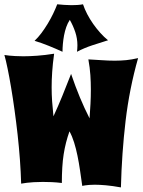

<svg xmlns="http://www.w3.org/2000/svg" viewBox="-20 -834 649 873"><path d="M226.1 -589.8Q219.7 -543.9 217.3 -507.3Q214.8 -470.7 214.8 -437Q214.8 -404.8 217 -373Q219.2 -341.3 223.1 -305.2Q243.7 -349.6 263.4 -397.9Q283.2 -446.3 303.2 -498Q322.8 -440.4 343.3 -391.1Q363.8 -341.8 387.2 -295.9Q389.6 -329.6 391.4 -361.8Q393.1 -394 393.1 -428.2Q393.1 -459 390.9 -492.4Q388.7 -525.9 381.8 -564Q413.6 -562.5 443.1 -560.3Q472.7 -558.1 502 -558.1Q527.8 -558.1 553.5 -560.5Q579.1 -563 607.9 -569.8Q568.4 -431.2 551 -284.2Q533.7 -137.2 529.8 18.1Q491.7 11.2 461.9 8.5Q432.1 5.9 411.1 5.9Q396.5 5.9 385.5 6.8Q374.5 7.8 367.7 8.8Q359.4 10.3 354 11.2Q349.1 -23.9 344 -58.8Q338.9 -93.8 332.3 -126Q325.7 -158.2 316.9 -186.5Q308.1 -214.8 295.9 -236.8Q287.1 -211.9 280.5 -186.3Q273.9 -160.6 269.5 -132.6Q265.1 -104.5 263.2 -72.3Q261.2 -40 261.2 -2Q236.8 -4.9 215.3 -5.9Q193.8 -6.8 174.8 -6.8Q151.4 -6.8 133.1 -5.6Q114.7 -4.4 102.1 -2.9Q86.9 -1 76.2 1Q74.7 -50.8 70.6 -107.7Q66.4 -164.6 60.1 -221.7Q53.7 -278.8 46.1 -333.5Q38.6 -388.2 30.5 -436Q22.5 -483.9 14.6 -522Q6.8 -560.1 0 -584Q9.8 -582.5 22.5 -581.1Q33.7 -580.1 49.3 -579.1Q64.9 -578.1 85.9 -578.1Q113.8 -578.1 148.7 -580.6Q183.6 -583 226.1 -589.8ZM471.2 -650.9Q436 -640.1 399.2 -627.9Q362.3 -615.7 330.1 -598.6Q331.1 -606.4 331.5 -613.8Q332 -621.1 332 -628.4Q332 -658.7 322.3 -688Q312.5 -717.3 297.4 -743.7Q287.6 -729 281.2 -710.7Q274.9 -692.4 271.2 -672.9Q267.6 -653.3 265.9 -634.3Q264.2 -615.2 264.2 -598.6Q233.4 -612.8 201.4 -625.7Q169.4 -638.7 137.2 -648.4Q153.3 -663.6 168.5 -683.8Q183.6 -704.1 197 -726.3Q210.4 -748.5 221.4 -771.2Q232.4 -793.9 240.2 -814.5Q255.9 -813 271.7 -811.8Q287.6 -810.5 304.2 -810.5Q316.9 -810.5 330.8 -811.3Q344.7 -812 357.4 -814.5Q364.7 -792.5 376.7 -769.5Q388.7 -746.6 403.8 -725.1Q418.9 -703.6 436 -684.6Q453.1 -665.5 471.2 -650.9Z"/></svg>

Font: Spicy Rice
Style: Regular
Weight: 400
Version: Version 1.000